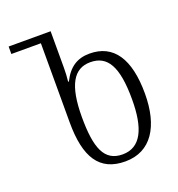

<svg xmlns="http://www.w3.org/2000/svg" viewBox="-131 -822 872 941"><g transform="rotate(-20 305.0 -351.5)"><path d="M364 11C499 11 567 -99 567 -269C567 -451 503 -546 378 -546C314 -546 269 -517 237 -452H233C236 -477 237 -501 237 -525V-714H18V-675H172V-262C172 -80 229 11 364 11ZM363 -26C268 -26 237 -104 237 -266C237 -433 281 -505 367 -505C456 -505 498 -437 498 -264C498 -114 459 -26 363 -26Z"/></g></svg>

Font: Noto Serif Georgian Condensed Light
Style: Regular
Weight: 300
Width: 3
Designer: Monotype Design Team, Akaki Razmadze
Foundry: Google LLC
Version: Version 2.003